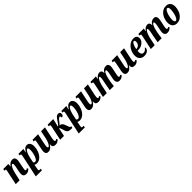

<svg xmlns="http://www.w3.org/2000/svg" viewBox="660 -2792 5277 5277"><g transform="rotate(-45 3298.5 -153.0)"><path d="M323 -93Q323 -130 338 -211L355 -291Q373 -372 373 -409Q373 -459 346 -459Q323 -459 298.5 -419.5Q274 -380 254 -323Q234 -266 225 -218L176 0H26L110 -398Q111 -403 115.5 -422Q120 -441 120 -456Q120 -470 112 -476Q104 -482 85 -482H66L77 -536H273L268 -444H271Q309 -498 346 -522Q383 -546 434 -546Q486 -546 509 -516Q532 -486 532 -438Q532 -408 517 -335L513 -313L493 -212Q487 -183 482.5 -156Q478 -129 478 -111Q478 -71 504 -71Q522 -71 550 -94L571 -59Q548 -30 512 -10Q476 10 429 10Q379 10 351 -17.5Q323 -45 323 -93Z M702 -398Q703 -405 706.5 -422.5Q710 -440 710 -454Q710 -470 702.5 -476Q695 -482 676 -482H657L667 -536H859L836 -425H843Q879 -486 913.5 -516Q948 -546 1001 -546Q1056 -546 1089.5 -501.5Q1123 -457 1123 -378Q1123 -293 1090.5 -204.5Q1058 -116 995 -55Q932 6 846 9Q826 11 804 5Q782 -1 765 -13Q764 -9 762.5 4.5Q761 18 757 35L744 102Q737 130 737 155Q737 174 746 180Q755 186 777 186H813L804 240H566ZM976 -373Q976 -413 967.5 -439Q959 -465 940 -465Q917 -465 893 -432Q869 -399 850.5 -351.5Q832 -304 823 -261L787 -83Q795 -73 809.5 -64.5Q824 -56 839 -56Q877 -56 908.5 -109Q940 -162 958 -237.5Q976 -313 976 -373Z M1464 -78Q1464 -93 1467 -109H1461Q1420 -47 1381 -19Q1342 9 1286 9Q1238 9 1216.5 -19.5Q1195 -48 1195 -95Q1195 -131 1213 -212L1248 -389Q1249 -393 1252 -411Q1259 -446 1259 -457Q1259 -471 1251 -476.5Q1243 -482 1223 -482H1204L1216 -536H1430L1368 -237Q1353 -174 1353 -128Q1353 -85 1383 -85Q1412 -85 1445.5 -150.5Q1479 -216 1497 -296L1546 -536H1698L1627 -203Q1616 -148 1616 -112Q1616 -93 1623.5 -82Q1631 -71 1644 -71Q1655 -71 1665.5 -76.5Q1676 -82 1690 -94L1711 -60Q1684 -28 1651 -9Q1618 10 1569 10Q1464 10 1464 -78Z M2014 -102 1997 -164Q1987 -204 1977 -222Q1967 -240 1952 -241L1901 0H1752L1834 -385Q1835 -391 1840 -415Q1845 -439 1845 -455Q1845 -471 1837.5 -476.5Q1830 -482 1811 -482H1790L1803 -536H2019L1966 -304Q1988 -304 2026 -360Q2037 -377 2073 -430Q2116 -494 2145 -520Q2174 -546 2216 -546Q2253 -546 2269.5 -527Q2286 -508 2286 -479Q2286 -442 2269 -420Q2252 -398 2215 -399Q2217 -456 2187 -456Q2153 -456 2109 -396Q2068 -341 2050 -320.5Q2032 -300 2014 -292Q2060 -291 2090.5 -265Q2121 -239 2139 -187L2157 -134Q2171 -95 2177.5 -79.5Q2184 -64 2195 -55Q2206 -46 2224 -46H2232L2218 7H2200Q2140 7 2105 -1.5Q2070 -10 2048.5 -33.5Q2027 -57 2014 -102Z M2370 -398Q2371 -405 2374.5 -422.5Q2378 -440 2378 -454Q2378 -470 2370.5 -476Q2363 -482 2344 -482H2325L2335 -536H2527L2504 -425H2511Q2547 -486 2581.5 -516Q2616 -546 2669 -546Q2724 -546 2757.5 -501.5Q2791 -457 2791 -378Q2791 -293 2758.5 -204.5Q2726 -116 2663 -55Q2600 6 2514 9Q2494 11 2472 5Q2450 -1 2433 -13Q2432 -9 2430.5 4.5Q2429 18 2425 35L2412 102Q2405 130 2405 155Q2405 174 2414 180Q2423 186 2445 186H2481L2472 240H2234ZM2644 -373Q2644 -413 2635.5 -439Q2627 -465 2608 -465Q2585 -465 2561 -432Q2537 -399 2518.5 -351.5Q2500 -304 2491 -261L2455 -83Q2463 -73 2477.5 -64.5Q2492 -56 2507 -56Q2545 -56 2576.5 -109Q2608 -162 2626 -237.5Q2644 -313 2644 -373Z M3132 -78Q3132 -93 3135 -109H3129Q3088 -47 3049 -19Q3010 9 2954 9Q2906 9 2884.5 -19.5Q2863 -48 2863 -95Q2863 -131 2881 -212L2916 -389Q2917 -393 2920 -411Q2927 -446 2927 -457Q2927 -471 2919 -476.5Q2911 -482 2891 -482H2872L2884 -536H3098L3036 -237Q3021 -174 3021 -128Q3021 -85 3051 -85Q3080 -85 3113.5 -150.5Q3147 -216 3165 -296L3214 -536H3366L3295 -203Q3284 -148 3284 -112Q3284 -93 3291.5 -82Q3299 -71 3312 -71Q3323 -71 3333.5 -76.5Q3344 -82 3358 -94L3379 -60Q3352 -28 3319 -9Q3286 10 3237 10Q3132 10 3132 -78Z M3955 -101Q3955 -139 3971 -212L3988 -294Q4005 -372 4005 -418Q4005 -462 3983 -462Q3954 -463 3924.5 -401.5Q3895 -340 3880 -265L3866 -197Q3859 -166 3850.5 -107Q3842 -48 3837 0H3681Q3692 -83 3720 -223L3735 -293Q3752 -370 3752 -419Q3752 -459 3732 -459Q3711 -459 3688 -424.5Q3665 -390 3646 -340.5Q3627 -291 3618 -250L3566 0H3416L3500 -398Q3509 -439 3509 -454Q3509 -470 3501 -476Q3493 -482 3475 -482H3456L3466 -536H3676L3663 -446H3667Q3704 -499 3741 -522.5Q3778 -546 3820 -546Q3866 -546 3886 -518.5Q3906 -491 3906 -448Q3906 -439 3905 -434H3907Q3937 -493 3977.5 -519.5Q4018 -546 4073 -546Q4122 -546 4143.5 -516.5Q4165 -487 4165 -441Q4165 -417 4158.5 -380.5Q4152 -344 4145 -313L4124 -213Q4118 -184 4113.5 -157Q4109 -130 4109 -113Q4109 -94 4116 -83.5Q4123 -73 4135 -73Q4147 -73 4157 -78.5Q4167 -84 4181 -96L4202 -61Q4179 -32 4143.5 -12Q4108 8 4060 8Q4006 8 3980.5 -23Q3955 -54 3955 -101Z M4538 -78Q4538 -93 4541 -109H4535Q4494 -47 4455 -19Q4416 9 4360 9Q4312 9 4290.5 -19.5Q4269 -48 4269 -95Q4269 -131 4287 -212L4322 -389Q4323 -393 4326 -411Q4333 -446 4333 -457Q4333 -471 4325 -476.5Q4317 -482 4297 -482H4278L4290 -536H4504L4442 -237Q4427 -174 4427 -128Q4427 -85 4457 -85Q4486 -85 4519.5 -150.5Q4553 -216 4571 -296L4620 -536H4772L4701 -203Q4690 -148 4690 -112Q4690 -93 4697.5 -82Q4705 -71 4718 -71Q4729 -71 4739.5 -76.5Q4750 -82 4764 -94L4785 -60Q4758 -28 4725 -9Q4692 10 4643 10Q4538 10 4538 -78Z M4835 -186Q4835 -265 4872.5 -349.5Q4910 -434 4980.5 -490Q5051 -546 5144 -546Q5205 -546 5238 -516Q5271 -486 5271 -433Q5271 -378 5237.5 -330.5Q5204 -283 5146 -254Q5088 -225 5018 -225H4986Q4982 -199 4982 -177Q4982 -124 5003 -95.5Q5024 -67 5066 -67Q5103 -67 5136 -91Q5169 -115 5189 -149Q5199 -137 5199 -113Q5199 -85 5179 -56.5Q5159 -28 5119 -9Q5079 10 5022 10Q4940 10 4887.5 -40.5Q4835 -91 4835 -186ZM4999 -282Q5056 -282 5095 -322.5Q5134 -363 5134 -427Q5134 -454 5125.5 -470Q5117 -486 5101 -486Q5067 -486 5035.5 -423Q5004 -360 4992 -282Z M5816 -101Q5816 -139 5832 -212L5849 -294Q5866 -372 5866 -418Q5866 -462 5844 -462Q5815 -463 5785.5 -401.5Q5756 -340 5741 -265L5727 -197Q5720 -166 5711.5 -107Q5703 -48 5698 0H5542Q5553 -83 5581 -223L5596 -293Q5613 -370 5613 -419Q5613 -459 5593 -459Q5572 -459 5549 -424.5Q5526 -390 5507 -340.5Q5488 -291 5479 -250L5427 0H5277L5361 -398Q5370 -439 5370 -454Q5370 -470 5362 -476Q5354 -482 5336 -482H5317L5327 -536H5537L5524 -446H5528Q5565 -499 5602 -522.5Q5639 -546 5681 -546Q5727 -546 5747 -518.5Q5767 -491 5767 -448Q5767 -439 5766 -434H5768Q5798 -493 5838.5 -519.5Q5879 -546 5934 -546Q5983 -546 6004.5 -516.5Q6026 -487 6026 -441Q6026 -417 6019.5 -380.5Q6013 -344 6006 -313L5985 -213Q5979 -184 5974.5 -157Q5970 -130 5970 -113Q5970 -94 5977 -83.5Q5984 -73 5996 -73Q6008 -73 6018 -78.5Q6028 -84 6042 -96L6063 -61Q6040 -32 6004.5 -12Q5969 8 5921 8Q5867 8 5841.5 -23Q5816 -54 5816 -101Z M6113 -188Q6113 -269 6147 -352Q6181 -435 6248 -490.5Q6315 -546 6408 -546Q6484 -546 6531.5 -497Q6579 -448 6579 -349Q6579 -270 6546 -186.5Q6513 -103 6447 -46.5Q6381 10 6287 10Q6207 10 6160 -41Q6113 -92 6113 -188ZM6435 -383Q6435 -478 6387 -478Q6353 -478 6323.5 -424Q6294 -370 6276.5 -294Q6259 -218 6259 -158Q6259 -63 6308 -63Q6345 -63 6374 -118.5Q6403 -174 6419 -250.5Q6435 -327 6435 -383Z"/></g></svg>

Font: Noto Serif CondExtraBold
Style: Italic
Weight: 800
Width: 3
Italic angle: -12°
Designer: Monotype Design Team
Foundry: Monotype Imaging Inc.
Version: Version 1.001